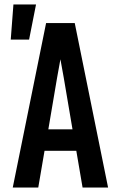

<svg xmlns="http://www.w3.org/2000/svg" viewBox="-20 -838 540 858"><path d="M37 0 186 -735H314L463 0H349L321 -164H179L151 0ZM304 -260 265 -490Q261 -511 257.5 -531.5Q254 -552 250 -573Q246 -552 242.5 -531.5Q239 -511 235 -490L196 -260ZM28 -661 40 -818H141L110 -661Z"/></svg>

Font: Iosevka
Style: Bold
Weight: 700
Monospace: yes
Designer: Belleve Invis
Foundry: Belleve Invis
Version: Version 32.5.0; ttfautohint (v1.8.4)